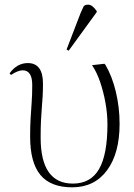

<svg xmlns="http://www.w3.org/2000/svg" viewBox="-20 -788 574 822"><path d="M289 14Q197 14 153 -39Q109 -92 109 -203Q109 -247 111 -281Q113 -315 115.5 -348.5Q118 -382 118 -424Q118 -487 77 -487Q57 -487 27 -467L21 -474Q53 -518 99 -518Q164 -518 164 -430Q164 -399 162.5 -374.5Q161 -350 159 -326Q157 -302 155.5 -272Q154 -242 154 -199Q154 -2 292 -2Q368 -2 404 -64Q440 -126 440 -256Q440 -301 431.5 -348Q423 -395 408.5 -437.5Q394 -480 374 -509L427 -515L431 -511Q460 -462 476 -395Q492 -328 492 -258Q492 -131 438 -58.5Q384 14 289 14ZM274 -571 265 -576 325 -732Q333 -751 337.5 -759.5Q342 -768 357 -768Q366 -768 374.5 -762Q383 -756 394 -741V-736Z"/></svg>

Font: Literata 72pt ExtraLight
Style: Regular
Weight: 200
Designer: Latin by Veronika Burian and Jose Scaglione. Greek by Irene Vlachou. Cyrillic by Vera Evstafieva.
Foundry: TypeTogether
Version: Version 3.002